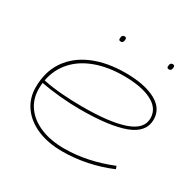

<svg xmlns="http://www.w3.org/2000/svg" viewBox="-157 -881 1073 1059"><g transform="rotate(30 379.5 -351.0)"><path d="M670 -53Q600 -23 521.5 -6.5Q443 10 364 10Q272 10 204 -19.5Q136 -49 98.5 -102Q61 -155 61 -224Q61 -324 109.5 -394.5Q158 -465 246 -502.5Q334 -540 453 -540Q572 -540 643 -502.5Q714 -465 714 -394Q714 -313 617.5 -276.5Q521 -240 333 -240Q269 -240 202.5 -246.5Q136 -253 82 -263Q80 -244 80 -224Q80 -160 115 -111.5Q150 -63 214.5 -36Q279 -9 365 -9Q511 -9 664 -71ZM452 -521Q352 -521 274 -492.5Q196 -464 147.5 -410Q99 -356 85 -281Q140 -269 206.5 -264Q273 -259 339 -259Q510 -259 602.5 -290.5Q695 -322 695 -391Q695 -454 630 -487.5Q565 -521 452 -521ZM648 -676Q635 -676 635 -687Q635 -712 653 -712Q665 -712 665 -700Q665 -676 648 -676ZM341 -676Q328 -676 328 -687Q328 -712 346 -712Q358 -712 358 -700Q358 -676 341 -676Z"/></g></svg>

Font: Georama ExtraExtended Thin
Style: Italic
Weight: 100
Width: 8
Italic angle: -9°
Designer: Jean-Baptiste Levee
Foundry: Production Type
Version: Version 1.000